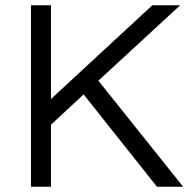

<svg xmlns="http://www.w3.org/2000/svg" viewBox="-20 -710 741 730"><path d="M676.3 0H576.7L297.9 -351.1L173.8 -235.8V0H97.7V-689.9H173.8V-333.5L559.1 -689.9H665L354 -403.3Z"/></svg>

Font: SakalBharati
Style: Regular
Weight: 400
Designer: CDAC GIST
Foundry: CDAC
Version: 13.02